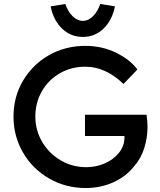

<svg xmlns="http://www.w3.org/2000/svg" viewBox="-20 -937 806 967"><path d="M672 -587 602 -514Q512 -601 410 -601Q339 -601 281.5 -568Q224 -535 191 -477.5Q158 -420 158 -350Q158 -280 193 -221.5Q228 -163 286.5 -129Q345 -95 414 -95Q464 -95 508.5 -114.5Q553 -134 580 -168.5Q607 -203 607 -246Q607 -259 606 -266L622 -252H408V-359H718Q723 -326 723 -299Q723 -242 706 -189.5Q689 -137 655 -99Q615 -48 551 -19Q487 10 411 10Q311 10 227.5 -38Q144 -86 96 -168.5Q48 -251 48 -350Q48 -449 96 -530.5Q144 -612 226.5 -659Q309 -706 410 -706Q494 -706 564.5 -671.5Q635 -637 672 -587ZM235 -905 309 -917Q321 -881 344.5 -856.5Q368 -832 397 -832Q426 -832 449.5 -856.5Q473 -881 485 -917L559 -905Q545 -835 501.5 -793Q458 -751 397 -751Q336 -751 292.5 -793Q249 -835 235 -905Z"/></svg>

Font: Lexend
Style: Regular
Weight: 400
Designer: Thomas Jockin
Foundry: Lexend
Version: Version 1.000